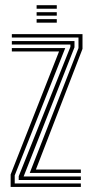

<svg xmlns="http://www.w3.org/2000/svg" viewBox="-20 -734 360 754"><path d="M96.8 -54.8 288.2 -545.2V-586.5H26.5V-600H304V-542.2L121 -68.2H297.5V-54.8ZM21.8 0V-48.8L211.8 -531.8H26.5V-545.2H236.2L37.8 -45.2V-13.5H297.5V0ZM53.5 -27.2V-41.8L256.5 -550V-559H26.5V-572.8H272.5V-548.2L72.8 -41H297.5V-27.2ZM123.8 -699.8V-713.5H203V-699.8ZM123.8 -645V-658.8H203V-645ZM123.8 -672.5V-686H203V-672.5Z"/></svg>

Font: Big Shoulders Inline Text Thin
Style: Regular
Weight: 400
Version: Version 2.002